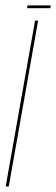

<svg xmlns="http://www.w3.org/2000/svg" viewBox="-32 -670 202 690"><path d="M65 -640.5H148.5L150.5 -650.5H67ZM-11.5 0H-0.5L105 -596H94Z"/></svg>

Font: Anybody Thin Condensed
Style: Italic
Weight: 100
Width: 3
Italic angle: -10°
Version: Version 1.113;gftools[0.9.25]